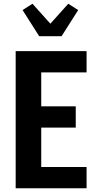

<svg xmlns="http://www.w3.org/2000/svg" viewBox="-20 -1009 540 1029"><path d="M64 0V-735H444V-621H201V-439H386V-325H201V-114H444V0ZM190 -815 101 -955 154 -989 250 -882 346 -989 399 -955 310 -815Z"/></svg>

Font: Iosevka Curly Heavy
Style: Regular
Weight: 900
Monospace: yes
Designer: Belleve Invis
Foundry: Belleve Invis
Version: Version 22.1.2; ttfautohint (v1.8.4)